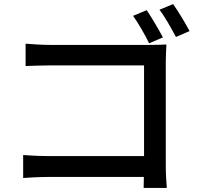

<svg xmlns="http://www.w3.org/2000/svg" viewBox="-20 -910 975 945"><path d="M94 -34C123 -36 173 -39 213 -39H688C688 -17 687 2 687 15H801C799 -6 796 -55 796 -90V-608C796 -634 798 -669 799 -691C780 -690 746 -689 719 -689H222C188 -689 141 -692 106 -695V-585C132 -586 183 -588 222 -588H689V-142H210C167 -142 123 -145 94 -147ZM635 -832C661 -796 694 -738 714 -697L782 -726C762 -763 726 -825 702 -860ZM765 -862C792 -827 824 -769 846 -728L913 -757C893 -795 857 -855 832 -890Z"/></svg>

Font: GenEiGothic-pro-SemiBold
Style: Regular
Weight: 500
Designer: Ryoko NISHIZUKA (kana & ideographs); Paul D. Hunt (Latin, Greek & Cyrillic); Wenlong ZHANG (bopomofo); Sandoll Communica
Foundry: Adobe Systems Incorporated; o_tamon
Version: Version 1.000.140830